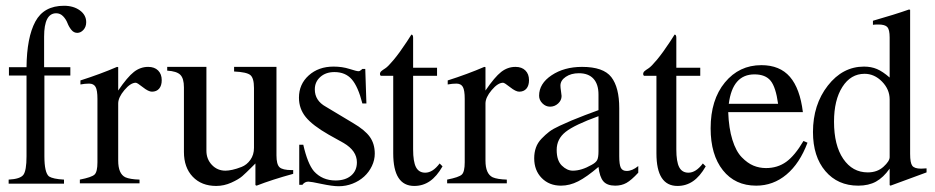

<svg xmlns="http://www.w3.org/2000/svg" viewBox="-20 -637 3245 666"><path d="M248 -523Q236 -523 227.5 -533.5Q219 -544 214 -557Q209 -570 199 -580.5Q189 -591 175 -591Q133 -591 133 -510V-404H224V-375H134V-95Q134 -38 150 -25Q164 -16 202 -14V0H10V-14Q50 -16 61 -30.5Q72 -45 72 -95V-375H11V-404H72Q73 -507 102.5 -562Q132 -617 202 -617Q235 -617 257 -601Q279 -585 279 -560Q279 -544 269.5 -533.5Q260 -523 248 -523Z M507 -319Q495 -319 475.5 -334.5Q456 -350 451 -350Q433 -350 411.5 -324.5Q390 -299 390 -278V-80Q390 -34 415 -22Q431 -15 464 -14V-1H257V-14Q298 -22 308 -31.5Q318 -41 318 -74V-294Q318 -324 311.5 -335.5Q305 -347 289 -347Q275 -347 259 -344V-358Q328 -380 386 -405L390 -404V-323Q422 -370 444.5 -387.5Q467 -405 494 -405Q516 -405 528.5 -392.5Q541 -380 541 -359Q541 -340 532 -329.5Q523 -319 507 -319Z M997 -47V-34Q924 -14 870 7L866 5V-70Q862 -66 854 -58Q833 -37 820.5 -26Q808 -15 782.5 -3.5Q757 8 730 8Q679 8 648.5 -24Q618 -56 618 -110V-334Q618 -365 605.5 -377.5Q593 -390 560 -392V-405H696V-114Q696 -85 715 -65Q734 -45 762 -45Q772 -45 786 -48Q800 -51 818 -58Q836 -65 848.5 -82.5Q861 -100 861 -124V-332Q861 -366 848.5 -376.5Q836 -387 792 -389V-405H939V-98Q939 -67 949.5 -57Q960 -47 992 -47Z M1223 -390Q1226 -390 1228 -391Q1230 -392 1233 -394.5Q1236 -397 1237 -398H1247L1251 -278H1237Q1222 -337 1200 -362Q1178 -387 1140 -387Q1110 -387 1091 -370Q1072 -353 1072 -327Q1072 -288 1110 -267L1205 -210Q1246 -186 1263 -162Q1280 -138 1280 -104Q1280 -82 1270 -61Q1260 -40 1243 -24.5Q1226 -9 1203 0Q1180 9 1155 9Q1133 9 1095.5 1Q1058 -7 1050 -7Q1037 -7 1029 4H1018V-135H1032Q1047 -69 1069 -43Q1098 -11 1144 -11Q1178 -11 1198 -28Q1218 -45 1218 -74Q1218 -114 1172 -141L1120 -170Q1064 -202 1040.5 -231Q1017 -260 1017 -298Q1017 -345 1051 -375.5Q1085 -406 1137 -406Q1167 -406 1192 -398Q1217 -390 1223 -390Z M1496 -402V-374H1413V-119Q1413 -76 1423 -57Q1433 -38 1455 -38Q1481 -38 1505 -70L1515 -60Q1495 -25 1471 -8.5Q1447 8 1417 8Q1344 8 1344 -105V-374H1301Q1298 -376 1298 -380Q1298 -386 1302.5 -390Q1307 -394 1316.5 -400Q1326 -406 1346 -430Q1366 -454 1391 -492Q1404 -513 1407 -517Q1413 -517 1413 -506V-402Z M1781 -319Q1769 -319 1749.5 -334.5Q1730 -350 1725 -350Q1707 -350 1685.5 -324.5Q1664 -299 1664 -278V-80Q1664 -34 1689 -22Q1705 -15 1738 -14V-1H1531V-14Q1572 -22 1582 -31.5Q1592 -41 1592 -74V-294Q1592 -324 1585.5 -335.5Q1579 -347 1563 -347Q1549 -347 1533 -344V-358Q1602 -380 1660 -405L1664 -404V-323Q1696 -370 1718.5 -387.5Q1741 -405 1768 -405Q1790 -405 1802.5 -392.5Q1815 -380 1815 -359Q1815 -340 1806 -329.5Q1797 -319 1781 -319Z M1833 -88Q1833 -108 1839 -125Q1845 -142 1858.5 -156Q1872 -170 1885 -180Q1898 -190 1922 -201Q1946 -212 1962.5 -219Q1979 -226 2009 -237.5Q2039 -249 2056 -255V-309Q2056 -345 2038.5 -364Q2021 -383 1988 -383Q1961 -383 1942.5 -370.5Q1924 -358 1924 -340Q1924 -333 1926 -320.5Q1928 -308 1928 -304Q1928 -289 1916 -278Q1904 -267 1888 -267Q1873 -267 1861.5 -278.5Q1850 -290 1850 -305Q1850 -347 1893.5 -376Q1937 -405 1999 -405Q2073 -405 2100.5 -369.5Q2128 -334 2128 -262V-95Q2128 -66 2133.5 -55Q2139 -44 2154 -44Q2173 -44 2194 -61V-38Q2170 -12 2153 -2.5Q2136 7 2114 7Q2086 7 2073 -8Q2060 -23 2056 -58Q2015 -23 1985.5 -8Q1956 7 1926 7Q1885 7 1859 -19.5Q1833 -46 1833 -88ZM2056 -112V-234Q1973 -204 1942 -179.5Q1911 -155 1911 -117Q1911 -80 1929 -62.5Q1947 -45 1967 -45Q1997 -45 2032 -65Q2047 -73 2051.5 -82Q2056 -91 2056 -112Z M2409 -402V-374H2326V-119Q2326 -76 2336 -57Q2346 -38 2368 -38Q2394 -38 2418 -70L2428 -60Q2408 -25 2384 -8.5Q2360 8 2330 8Q2257 8 2257 -105V-374H2214Q2211 -376 2211 -380Q2211 -386 2215.5 -390Q2220 -394 2229.5 -400Q2239 -406 2259 -430Q2279 -454 2304 -492Q2317 -513 2320 -517Q2326 -517 2326 -506V-402Z M2506 -248Q2508 -192 2520.5 -152Q2533 -112 2553 -91.5Q2573 -71 2593.5 -62.5Q2614 -54 2637 -54Q2677 -54 2707 -75.5Q2737 -97 2767 -148L2781 -142Q2754 -70 2708 -31.5Q2662 7 2603 7Q2530 7 2487.5 -46.5Q2445 -100 2445 -192Q2445 -291 2494.5 -351Q2544 -411 2621 -411Q2685 -411 2720 -370.5Q2755 -330 2765 -248ZM2508 -277H2679Q2671 -335 2653 -357Q2635 -379 2597 -379Q2521 -379 2508 -277Z M3069 7 3066 5V-52Q3044 -21 3018.5 -7Q2993 7 2957 7Q2886 7 2843 -43.5Q2800 -94 2800 -179Q2800 -274 2851.5 -340Q2903 -406 2977 -406Q3002 -406 3022 -397.5Q3042 -389 3066 -368V-507Q3066 -534 3058 -543Q3050 -552 3027 -552Q3015 -552 3008 -551V-565Q3085 -587 3133 -604L3137 -603V-103Q3137 -72 3144.5 -62Q3152 -52 3175 -52Q3179 -52 3194 -53V-39ZM2990 -39Q3023 -39 3044.5 -58.5Q3066 -78 3066 -92V-292Q3066 -327 3039.5 -354Q3013 -381 2979 -381Q2931 -381 2902 -335.5Q2873 -290 2873 -215Q2873 -133 2905 -86Q2937 -39 2990 -39Z"/></svg>

Font: Pomorsky Unicode
Style: Medium
Weight: 500
Version: 1.1